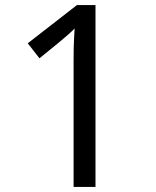

<svg xmlns="http://www.w3.org/2000/svg" viewBox="-20 -734 612 754"><path d="M355 0H269V-499Q269 -528 269.5 -548Q270 -568 271 -585.5Q272 -603 273 -622Q257 -606 244 -595Q231 -584 211 -567L135 -505L89 -564L282 -714H355Z"/></svg>

Font: uguzrati25
Style: Book
Weight: 400
Designer: Jelle Bosma - Monotype Design Team, Universal Thirst
Foundry: Monotype Imaging Inc.
Version: Version 2.106